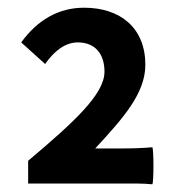

<svg xmlns="http://www.w3.org/2000/svg" viewBox="-20 -908 464 498"><path d="M294 -432H335C349 -432 365 -431 375 -430C379 -432 379 -523 375 -526C351 -524 327 -523 301 -523H227C298 -600 357 -665 357 -740C357 -835 293 -888 198 -888C132 -888 77 -856 35 -798L97 -742C121 -776 149 -798 182 -798C226 -798 251 -769 251 -722C251 -664 173 -592 53 -491V-432H214Z"/></svg>

Font: GenSekiGothic2 TW B
Style: Regular
Weight: 700
Version: Version 2.100;PS 2.1;hotconv 16.6.51;makeotf.lib2.5.65220 DE